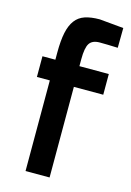

<svg xmlns="http://www.w3.org/2000/svg" viewBox="-112 -776 569 833"><g transform="rotate(15 173.0 -359.5)"><path d="M329 -407H197V0H89V-407H31V-500H89V-532Q89 -586 96.5 -621.5Q104 -657 120.5 -679Q137 -701 164 -710Q191 -719 230 -719L338 -709L337 -620Q312 -621 292 -621.5Q272 -622 256 -622Q223 -622 210 -602.5Q197 -583 197 -531V-500H329Z"/></g></svg>

Font: Sunflower Medium
Style: Regular
Weight: 500
Designer: JIKJI
Foundry: JIKJI
Version: Version 1.00